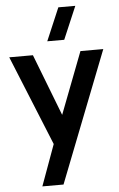

<svg xmlns="http://www.w3.org/2000/svg" viewBox="-66 -855 703 1139"><g transform="rotate(-5 285.0 -285.0)"><path d="M344 -615H243L326 -810H427ZM139 240 228 -4.5 10 -540H151L293 -172.5L434 -540H570L265 240Z"/></g></svg>

Font: Vela Sans ExtBd
Style: Regular
Weight: 800
Designer: Principal design: Mikhail Sharanda - project Manrope.
Design modification: Ravid Balaliev
Foundry: Mikhail Sharanda
Version: Version 1.001